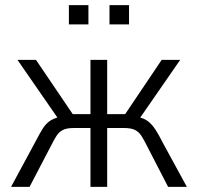

<svg xmlns="http://www.w3.org/2000/svg" viewBox="-20 -727 769 747"><path d="M23 0 118 -176Q135 -209 147.5 -228.5Q160 -248 178 -259Q196 -270 227 -275L210 -260L48 -494H120L263 -283H332V-494H397V-283H467L609 -494H681L519 -260L502 -275Q531 -270 547 -261Q563 -252 577.5 -233Q592 -214 611 -176L707 0H634L552 -159Q540 -183 530.5 -198Q521 -213 506 -221Q491 -229 461 -229H397V0H332V-229H268Q239 -229 224 -221Q209 -213 199.5 -198Q190 -183 178 -159L95 0ZM406 -632V-707H482V-632ZM248 -632V-707H324V-632Z"/></svg>

Font: Nunito Sans 7pt Condensed Light
Style: Regular
Weight: 300
Width: 3
Designer: Vernon Adams
Foundry: Vernon Adams
Version: Version 3.101;gftools[0.9.27]